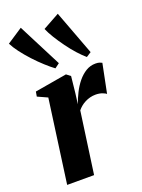

<svg xmlns="http://www.w3.org/2000/svg" viewBox="-160 -914 731 985"><g transform="rotate(-20 205.5 -421.0)"><path d="M30 0 92.5 -454.5 38.5 -479 43 -505 218 -535 240 -518 230.5 -428.5 223 -370Q233 -399 247.8 -428.2Q262.5 -457.5 282.2 -481.8Q302 -506 326.2 -520.8Q350.5 -535.5 379 -535.5Q392.5 -535.5 401.2 -532.5Q410 -529.5 414 -527L382 -368.5Q379 -372.5 362.5 -379Q346 -385.5 325 -385.5Q309.5 -385.5 294.8 -381.8Q280 -378 266.8 -371.2Q253.5 -364.5 242.8 -355.5Q232 -346.5 224 -336.5L177 0ZM178 -582.5Q157.5 -597.5 130.8 -621.8Q104 -646 77.2 -675Q50.5 -704 29.2 -732.2Q8 -760.5 -3 -783L82 -839L203.5 -601.5ZM349.5 -582Q330 -598.5 307 -624Q284 -649.5 262 -679.8Q240 -710 222 -739.2Q204 -768.5 194.5 -791.5L285 -841.5L376 -599Z"/></g></svg>

Font: Merriweather 96pt ExtraBold
Style: Italic
Weight: 800
Italic angle: -7.8°
Version: Version 2.101